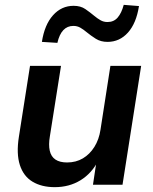

<svg xmlns="http://www.w3.org/2000/svg" viewBox="-20 -763 633 793"><path d="M206 10Q152 10 114.5 -12.5Q77 -35 62 -81.5Q47 -128 58 -198L104 -491H232L186 -200Q180 -165 185.5 -140.5Q191 -116 209 -104Q227 -92 257 -92Q294 -92 322.5 -109Q351 -126 370 -156.5Q389 -187 395 -227L436 -491H563L486 0H364L379 -100H386Q359 -47 312.5 -18.5Q266 10 206 10ZM217 -586 153 -590Q164 -661 199 -700Q234 -739 284 -739Q313 -739 332.5 -725.5Q352 -712 370 -697Q382 -687 395 -679.5Q408 -672 424 -672Q450 -672 466 -690.5Q482 -709 491 -743L554 -738Q543 -667 508.5 -628.5Q474 -590 424 -590Q396 -590 375.5 -603Q355 -616 338 -630Q325 -641 312 -648.5Q299 -656 283 -656Q258 -656 241.5 -638.5Q225 -621 217 -586Z"/></svg>

Font: Nunito Sans 11pt
Style: Bold Italic
Weight: 700
Italic angle: -9°
Version: Version 3.101;gftools[0.9.27]